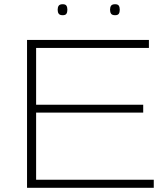

<svg xmlns="http://www.w3.org/2000/svg" viewBox="-20 -889 788 909"><path d="M108 0V-700H685V-662H151V-393H658V-356H151V-38H708V0ZM525 -817Q511 -817 506 -824Q501 -831 501 -843Q501 -855 506 -862Q511 -869 525 -869Q538 -869 542.5 -862Q547 -855 547 -843Q547 -831 542.5 -824Q538 -817 525 -817ZM277 -817Q263 -817 258 -824Q253 -831 253 -843Q253 -855 258 -862Q263 -869 277 -869Q290 -869 294.5 -862Q299 -855 299 -843Q299 -831 294.5 -824Q290 -817 277 -817Z"/></svg>

Font: Georama Extended ExtraLight
Style: Regular
Weight: 200
Width: 7
Designer: Jean-Baptiste Levee
Foundry: Production Type
Version: Version 1.000